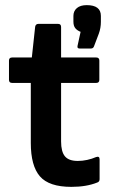

<svg xmlns="http://www.w3.org/2000/svg" viewBox="-20 -716 450 748"><path d="M258 12Q171 12 135.5 -29Q100 -70 100 -159V-393H27Q15 -393 15 -405V-480Q15 -492 27 -492H104L117 -612Q119 -623 130 -623H206Q218 -623 218 -611V-492H355Q367 -492 367 -480V-405Q367 -393 355 -393H218V-165Q218 -125 233 -107Q248 -89 283 -89Q301 -89 319.5 -93Q338 -97 354 -104Q368 -109 368 -95V-18Q368 -8 359 -5Q317 12 258 12ZM290 -527Q280 -527 282 -537L294 -592Q281 -597 273.5 -606Q266 -615 266 -632V-654Q266 -673 279.5 -684.5Q293 -696 318 -696Q373 -696 373 -654V-631Q373 -607 365 -585L346 -535Q343 -527 334 -527Z"/></svg>

Font: Sofia Sans
Style: Bold
Weight: 700
Designer: Botio Nikoltchev, Ani Petrova
Foundry: lettersoup
Version: Version 4.100; ttfautohint (v1.8.4.7-5d5b)